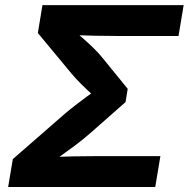

<svg xmlns="http://www.w3.org/2000/svg" viewBox="-20 -748 755 768"><path d="M12.6 0 31.3 -111.6 238.9 -292.6Q257.6 -308.6 280 -325.9Q302.3 -343.2 325 -360Q347.6 -376.7 367.7 -390.8Q387.8 -405 401.7 -414.6L388.5 -334.6Q375.2 -346.3 352.9 -366.2Q330.6 -386.2 307.1 -409.4Q283.7 -432.5 266.5 -453.1L131.4 -615.9L149.8 -727.5H714.6L694.1 -604.1H449.1Q401.8 -604.1 355.9 -605.1Q310.1 -606.1 269.8 -608L263.6 -637.5Q278.6 -623.7 300.9 -604.4Q323.2 -585.1 347.5 -562.2Q371.8 -539.4 391.8 -514.3L490.8 -392.7L482.2 -339.7L341.8 -216Q312.4 -190.3 280.3 -166.2Q248.1 -142.1 218.5 -121.2Q188.9 -100.3 166.5 -84.1L181.2 -119.6Q223.8 -121.5 271.5 -122.5Q319.3 -123.5 369.5 -123.5H621.6L601 0Z"/></svg>

Font: Adwaita Sans
Style: Italic
Weight: 400
Italic angle: -9.39999°
Designer: Rasmus Andersson
Foundry: rsms
Version: Version 4.001;git-9221beed3